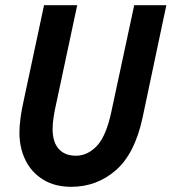

<svg xmlns="http://www.w3.org/2000/svg" viewBox="-20 -710 662 741"><path d="M55 -198Q55 -225 59.5 -257Q64 -289 70 -315L150 -690H278L195 -301Q191 -285 187 -259Q183 -233 183 -212Q183 -162 206.5 -135.5Q230 -109 273 -109Q318 -109 354 -147Q390 -185 410 -280L498 -690H622L530 -255Q500 -116 426.5 -52.5Q353 11 255 11Q192 11 147 -16.5Q102 -44 78.5 -91.5Q55 -139 55 -198Z"/></svg>

Font: Radio Canada Condensed SemiBold
Style: Italic
Weight: 600
Width: 3
Italic angle: -12°
Designer: Charles Daoud, Etienne Aubert Bonn, Alexandre Saumier Demers, Jacques Le Bailly
Foundry: Radio-Canada
Version: Version 2.104; ttfautohint (v1.8.4.7-5d5b);gftools[0.9.28.de